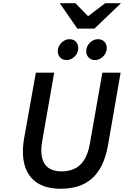

<svg xmlns="http://www.w3.org/2000/svg" viewBox="-20 -1146 762 1178"><path d="M352 12Q260.5 12 205 -26.2Q149.5 -64.5 130.5 -135Q111.5 -205.5 129 -303L200 -700H312.5L239 -281Q228.5 -221.5 237.8 -179.8Q247 -138 277 -116.2Q307 -94.5 359 -94.5Q398.5 -94.5 433.2 -109Q468 -123.5 493.8 -160.5Q519.5 -197.5 531.5 -265L608 -700H720L643 -257.5Q629.5 -180.5 602.8 -128.5Q576 -76.5 538 -45.5Q500 -14.5 453 -1.2Q406 12 352 12ZM563 -777.5Q538.5 -777.5 523.8 -793.2Q509 -809 509 -831Q509 -862.5 531.5 -884Q554 -905.5 581.5 -905.5Q606 -905.5 620.5 -890Q635 -874.5 635 -852Q635 -831.5 624.8 -814.8Q614.5 -798 597.8 -787.8Q581 -777.5 563 -777.5ZM388 -777.5Q364 -777.5 349.2 -793.2Q334.5 -809 334.5 -831Q334.5 -851.5 345 -868.5Q355.5 -885.5 372 -895.5Q388.5 -905.5 406 -905.5Q431.5 -905.5 445.8 -890Q460 -874.5 460 -852Q460 -821 438 -799.2Q416 -777.5 388 -777.5ZM454.5 -970.5 346.5 -1126.5H442.5L520.5 -1046.5L625.5 -1126.5H722.5L559.5 -970.5Z"/></svg>

Font: Overpass SemiBold
Style: Italic
Weight: 600
Italic angle: -10°
Designer: Delve Withrington, Dave Bailey, Thomas Jockin
Foundry: Delve Fonts LLC
Version: Version 4.000